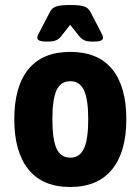

<svg xmlns="http://www.w3.org/2000/svg" viewBox="-20 -738 560 766"><path d="M260 8Q150 8 93.5 -62Q37 -132 37 -262Q37 -393 93.5 -462Q150 -531 260 -531Q371 -531 427.5 -462Q484 -393 484 -262Q484 -132 427 -62Q370 8 260 8ZM261 -109Q298 -109 315 -145.5Q332 -182 332 -262Q332 -342 315 -378Q298 -414 261 -414Q222 -414 205.5 -378Q189 -342 189 -262Q189 -182 205.5 -145.5Q222 -109 261 -109ZM170 -572Q146 -572 137.5 -576Q129 -580 129 -587Q129 -592 131.5 -598Q134 -604 140 -615L179 -690Q187 -706 203.5 -712Q220 -718 260 -718Q300 -718 316.5 -712Q333 -706 341 -690L380 -615Q386 -604 388.5 -598Q391 -592 391 -587Q391 -580 382.5 -576Q374 -572 350 -572Q326 -572 314 -578.5Q302 -585 291 -600L260 -639L229 -600Q219 -585 206.5 -578.5Q194 -572 170 -572Z"/></svg>

Font: Asap Semi Condensed
Style: Bold
Weight: 700
Width: 4
Designer: Pablo Cosgaya
Foundry: Omnibus-Type
Version: Version 3.001; ttfautohint (v1.8.4.7-5d5b)